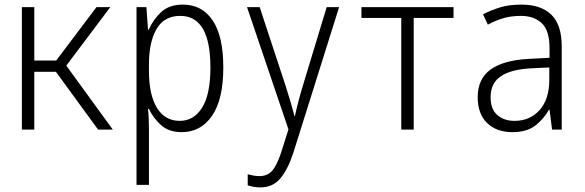

<svg xmlns="http://www.w3.org/2000/svg" viewBox="-20 -563 2540 834"><path d="M75 0V-532H129V-300H224L399 -532H459L268 -278L470 0H406L223 -251H129V0Z M573 240V-532H616L623 -434H626Q644 -476 679 -509.5Q714 -543 774 -543Q858 -543 904 -474Q950 -405 950 -270Q950 -131 901 -60Q852 11 770 11Q713 11 679 -20Q645 -51 627 -90H623Q625 -72 626 -47.5Q627 -23 627 0V240ZM761 -38Q822 -38 858 -95.5Q894 -153 894 -270Q894 -494 763 -494Q693 -494 660 -437Q627 -380 627 -284V-255Q627 -152 661.5 -95Q696 -38 761 -38Z M1111 251Q1083 251 1056 242V194Q1067 197 1080.5 199.5Q1094 202 1107 202Q1140 202 1160.5 180.5Q1181 159 1200 103L1233 -1L1053 -532H1108L1221 -189Q1235 -145 1244 -114Q1253 -83 1259 -59H1261Q1267 -87 1276 -121.5Q1285 -156 1295 -189L1399 -532H1453L1255 98Q1232 170 1199 210.5Q1166 251 1111 251Z M1723 0V-485H1550V-532H1950V-485H1777V0Z M2206 11Q2136 11 2095.5 -29Q2055 -69 2055 -140Q2055 -221 2111 -261Q2167 -301 2273 -307L2367 -312V-354Q2367 -431 2333 -462.5Q2299 -494 2243 -494Q2200 -494 2166.5 -484Q2133 -474 2099 -456L2078 -501Q2116 -520 2154 -531.5Q2192 -543 2246 -543Q2329 -543 2374.5 -499.5Q2420 -456 2420 -361V0H2378L2367 -87H2365Q2342 -46 2305 -17.5Q2268 11 2206 11ZM2215 -38Q2282 -38 2324 -85Q2366 -132 2366 -217V-270L2283 -266Q2198 -261 2154.5 -231Q2111 -201 2111 -141Q2111 -89 2140 -63.5Q2169 -38 2215 -38Z"/></svg>

Font: Noto Sans Mono ExtraCondensed Light
Style: Regular
Weight: 300
Width: 2
Designer: Monotype Design Team
Foundry: Monotype Imaging Inc.
Version: Version 2.014; ttfautohint (v1.8.4.7-5d5b)